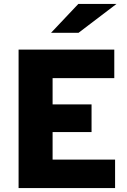

<svg xmlns="http://www.w3.org/2000/svg" viewBox="-20 -951 640 971"><path d="M74 0V-700H558V-556H246V-423H443V-283H246V-144H562V0ZM238 -785 376 -931H569L377 -785Z"/></svg>

Font: Red Hat Mono
Style: Bold
Weight: 700
Monospace: yes
Designer: Pentagram, MCKL
Foundry: Pentagram, MCKL
Version: Version 1.023; ttfautohint (v1.8.3)